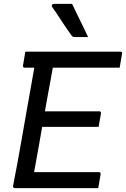

<svg xmlns="http://www.w3.org/2000/svg" viewBox="-20 -965 646 985"><path d="M110 -700H597Q601 -700 603 -699Q605 -698 606 -695.5Q607 -693 606 -689Q603 -670 600 -654Q597 -638 594 -618H106Q103 -618 101 -619.5Q99 -621 98 -623.5Q97 -626 98 -629Q101 -648 104 -664.5Q107 -681 110 -700ZM168 -394H489Q493 -394 495 -392.5Q497 -391 497.5 -389Q498 -387 498 -383Q497 -374 494.5 -362.5Q492 -351 490 -338.5Q488 -326 486 -314H154ZM56 0Q54 0 52 -1Q50 -2 48.5 -3.5Q47 -5 47 -7Q47 -9 47 -11Q59 -71 70.5 -134.5Q82 -198 93.5 -263.5Q105 -329 116.5 -395Q128 -461 140 -527Q152 -593 163 -658H265L255 -643Q252 -623 248 -601Q244 -579 240 -557Q229 -500 218.5 -440Q208 -380 197.5 -320.5Q187 -261 176.5 -201Q166 -141 155 -82H486Q492 -82 494.5 -79Q497 -76 496 -71Q494 -56 490.5 -37.5Q487 -19 484 0ZM350 -945Q365 -914 378 -886.5Q391 -859 404.5 -832.5Q418 -806 432 -775Q419 -775 408.5 -775Q398 -775 387.5 -775Q377 -775 362 -775Q356 -775 352.5 -777.5Q349 -780 347 -783Q328 -810 315.5 -828Q303 -846 293.5 -861Q284 -876 273 -892.5Q262 -909 247 -930Q244 -935 247 -940Q250 -945 257 -945Q278 -945 291.5 -945Q305 -945 318.5 -945Q332 -945 350 -945Z"/></svg>

Font: RecMonoLinear Nerd Font Mono
Style: Italic
Weight: 400
Italic angle: -10°
Monospace: yes
Version: Version 1.085; ttfautohint (v1.8.4.7-5d5b);Nerd Fonts 3.2.1